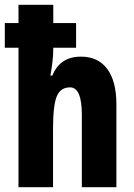

<svg xmlns="http://www.w3.org/2000/svg" viewBox="-25 -780 559 800"><path d="M197 -760V-684H292V-581H197V-579Q197 -551 193.5 -521.5Q190 -492 185 -465H193Q225 -544 312 -544Q384 -544 422 -492.5Q460 -441 460 -345V0H316V-301Q316 -416 267 -416Q227 -416 211.5 -378.5Q196 -341 196 -243V0H52V-581H-5V-684H52V-760Z"/></svg>

Font: Noto Sans Malayalam ExtraCondensed ExtraBold
Style: Regular
Weight: 800
Width: 2
Designer: Jelle Bosma - Monotype Design Team
Foundry: Monotype Imaging Inc.
Version: Version 2.104; ttfautohint (v1.8.4.7-5d5b)